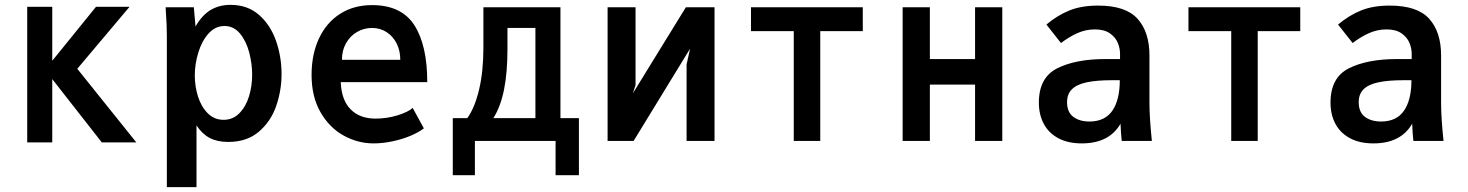

<svg xmlns="http://www.w3.org/2000/svg" viewBox="-20 -580 6040 790"><path d="M195 -254.5V6H92V-552H195V-330L375 -552H513L298 -297L541 6H399Z M663 -523 661.5 -550H777.5L784.5 -471Q811.5 -518 846.8 -539Q882 -560 928.5 -560Q999.5 -560 1046.8 -517.8Q1094 -475.5 1116.2 -410.5Q1138.5 -345.5 1138.5 -275.5Q1138.5 -208 1116.5 -144.2Q1094.5 -80.5 1045.2 -38.2Q996 4 919 4Q874.5 4 843.2 -12.2Q812 -28.5 788.5 -64V190H666.5V-431Q666.5 -477.5 663 -523ZM1017.5 -272.5Q1017.5 -317.5 1005.5 -363.8Q993.5 -410 967.8 -441.5Q942 -473 903.5 -473Q865.5 -473 837.8 -441.8Q810 -410.5 795.8 -363.2Q781.5 -316 781.5 -269.5Q781.5 -225.5 794.5 -183.5Q807.5 -141.5 834.5 -114.2Q861.5 -87 900 -87Q938 -87 964.8 -114Q991.5 -141 1004.5 -183.5Q1017.5 -226 1017.5 -272.5Z M1262 -272Q1262 -356.5 1292.5 -421.8Q1323 -487 1379.2 -523Q1435.5 -559 1511 -559Q1631.5 -559 1684.8 -476.5Q1738 -394 1738 -242H1382Q1385 -168 1422.8 -130Q1460.5 -92 1525 -92Q1572 -92 1615.8 -105.5Q1659.5 -119 1678 -136L1724 -52Q1704.5 -36.5 1670.8 -22Q1637 -7.5 1596.2 1.2Q1555.5 10 1517 10Q1452.5 10 1394 -22.2Q1335.5 -54.5 1298.8 -118.2Q1262 -182 1262 -272ZM1511 -465Q1477.5 -465 1449 -448.5Q1420.5 -432 1403.8 -402.2Q1387 -372.5 1387 -334H1627Q1627 -371.5 1612 -401.2Q1597 -431 1570.5 -448Q1544 -465 1511 -465Z M1843 -94H1903Q1934 -138 1951.5 -212.5Q1969 -287 1969 -384V-550H2286V-94H2362V141H2266V0H1934V141H1843ZM2183 -94V-465H2068V-379Q2068 -281 2053.8 -210.8Q2039.5 -140.5 2010 -94Z M2480 -550H2595V-230L2584 -196L2802 -550H2920V0H2805V-315L2819.5 -380L2587 0H2480Z M3246 -452H3070V-550H3530V-452H3355V0H3246Z M3694 -550H3806V-337H3992V-550H4104V0H3992V-232H3806V0H3694Z M4254.5 -158Q4254.5 -261 4330.2 -299Q4406 -337 4527.5 -337H4588.5V-359Q4588.5 -381.5 4579 -404.2Q4569.5 -427 4546.5 -443Q4523.5 -459 4485 -459Q4447.5 -459 4413.2 -443.8Q4379 -428.5 4345.5 -403L4285.5 -479Q4331.5 -517.5 4380.8 -537.2Q4430 -557 4498 -557Q4612 -557 4660.8 -502.5Q4709.5 -448 4709.5 -352V-158Q4709.5 -95 4719.5 0H4595.5Q4592 -30.5 4590.5 -71Q4544 10 4431 10Q4374 10 4334.2 -11.5Q4294.5 -33 4274.5 -70.8Q4254.5 -108.5 4254.5 -158ZM4587.5 -250H4556.5Q4491.5 -250 4451 -241.2Q4410.5 -232.5 4390.5 -212.8Q4370.5 -193 4370.5 -159.5Q4370.5 -118.5 4396.2 -99.2Q4422 -80 4462.5 -80Q4526 -80 4556.8 -124.5Q4587.5 -169 4587.5 -250Z M5046 -452H4870V-550H5330V-452H5155V0H5046Z M5454.5 -158Q5454.5 -261 5530.2 -299Q5606 -337 5727.5 -337H5788.5V-359Q5788.5 -381.5 5779 -404.2Q5769.5 -427 5746.5 -443Q5723.5 -459 5685 -459Q5647.5 -459 5613.2 -443.8Q5579 -428.5 5545.5 -403L5485.5 -479Q5531.5 -517.5 5580.8 -537.2Q5630 -557 5698 -557Q5812 -557 5860.8 -502.5Q5909.5 -448 5909.5 -352V-158Q5909.5 -95 5919.5 0H5795.5Q5792 -30.5 5790.5 -71Q5744 10 5631 10Q5574 10 5534.2 -11.5Q5494.5 -33 5474.5 -70.8Q5454.5 -108.5 5454.5 -158ZM5787.5 -250H5756.5Q5691.5 -250 5651 -241.2Q5610.5 -232.5 5590.5 -212.8Q5570.5 -193 5570.5 -159.5Q5570.5 -118.5 5596.2 -99.2Q5622 -80 5662.5 -80Q5726 -80 5756.8 -124.5Q5787.5 -169 5787.5 -250Z"/></svg>

Font: JuliaMono
Style: Bold
Weight: 700
Monospace: yes
Designer: cormullion
Foundry: corm
Version: Version 0.055; ttfautohint (v1.8.4)